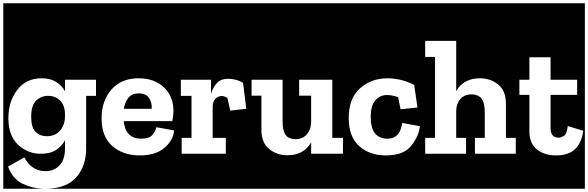

<svg xmlns="http://www.w3.org/2000/svg" viewBox="-30 -937 3584 1170"><path d="M-10 213V-917H578V213H258Q379 209 437 141Q495 73 495 -32V-353H555V-451H366V-381Q347 -416 312 -438Q277 -460 224 -460Q129 -460 75 -389Q21 -318 21 -217Q21 -110 80 -55Q139 0 218 0Q278 0 313 -24Q348 -48 366 -82V-32Q366 36 332.5 71Q299 106 247 106Q163 106 118 22L19 78Q46 152 105.5 181.5Q165 211 232 213ZM366 -239V-228Q366 -178 337 -142.5Q308 -107 255 -107Q214 -107 187 -133.5Q160 -160 160 -225Q160 -294 190 -323.5Q220 -353 263 -353Q307 -353 336.5 -324Q366 -295 366 -239Z M558 213V-917H1060V213ZM1031 -142 923 -162Q919 -142 900.5 -117Q882 -92 830 -92Q735 -92 724 -199H1020Q1027 -231 1027 -264Q1026 -352 967.5 -406Q909 -460 815 -460Q708 -460 648.5 -390.5Q589 -321 589 -217Q589 -104 654.5 -47Q720 10 821 10Q918 10 972 -36Q1026 -82 1031 -142ZM894 -274H725Q731 -316 753 -342Q775 -368 815 -368Q861 -368 879.5 -338Q898 -308 894 -274Z M1038 213V-917H1498V213ZM1362 -457Q1316 -457 1291.5 -430.5Q1267 -404 1256 -365V-451H1072V-353H1137V-97H1077V0H1346V-97H1266V-285Q1266 -318 1282.5 -335Q1299 -352 1321 -352Q1336 -352 1356 -340L1373 -263L1471 -274L1451 -432Q1428 -446 1404.5 -451.5Q1381 -457 1362 -457Z M1479 213V-917H2085V213ZM1866 0H2060V-97H1995V-451H1793V-354H1866V-196Q1866 -149 1840.5 -119Q1815 -89 1769 -89Q1731 -89 1711.5 -113.5Q1692 -138 1692 -197V-451H1503V-354H1563V-147Q1563 -67 1610 -29Q1657 9 1721 9Q1821 9 1866 -69Z M2064 213V-917H2554V213ZM2529 -168 2421 -188Q2408 -92 2332 -92Q2229 -92 2229 -224Q2229 -295 2258 -326.5Q2287 -358 2328 -358Q2357 -358 2396 -345L2411 -271L2514 -282L2494 -419Q2453 -441 2410.5 -450.5Q2368 -460 2331 -460Q2233 -460 2164 -399Q2095 -338 2095 -218Q2095 -104 2158.5 -47Q2222 10 2320 10Q2429 10 2475.5 -48Q2522 -106 2529 -168Z M2535 213V-917H3135V213ZM2864 0H3113V-97H3053V-304Q3053 -384 3006 -422Q2959 -460 2895 -460Q2795 -460 2750 -382V-688H2561V-590H2621V-97H2561V0H2810V-97H2750V-264Q2752 -308 2776.5 -335Q2801 -362 2845 -362Q2883 -362 2903.5 -337Q2924 -312 2924 -254V-97H2864Z M3116 213V-917H3534V213ZM3524 -140 3430 -169Q3424 -119 3405.5 -108.5Q3387 -98 3375 -98Q3325 -98 3325 -157V-359H3487V-451H3325V-588H3196V-451H3132V-359H3196V-135Q3196 -65 3240.5 -27.5Q3285 10 3360 10Q3505 10 3524 -140Z"/></svg>

Font: Zilla Slab Highlight
Style: Bold
Weight: 700
Designer: Typotheque Type Foundry
Foundry: Typotheque type foundry
Version: Version 1.1; 2017; ttfautohint (v1.6)